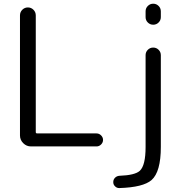

<svg xmlns="http://www.w3.org/2000/svg" viewBox="-20 -792 979 1009"><path d="M745.1 -702.1V-732.4Q745.1 -749 756.8 -760.7Q768.6 -772.5 785.2 -772.5Q801.8 -772.5 813.5 -760.7Q825.2 -749 825.2 -732.4V-702.1Q825.2 -685.5 813.5 -673.8Q801.8 -662.1 785.2 -662.1Q768.6 -662.1 756.8 -673.8Q745.1 -685.5 745.1 -702.1ZM745.1 -502Q745.1 -518.6 756.8 -530.3Q768.6 -542 785.2 -542Q801.8 -542 813.5 -530.3Q825.2 -518.6 825.2 -502V-19.5Q825.2 111.3 776.4 154.3Q732.4 192.4 607.4 196.3Q606.4 196.3 606.4 196.3Q593.8 196.3 585 187.5Q575.2 178.7 575.2 165Q575.2 151.4 584.5 142.1Q593.8 132.8 607.4 131.8Q689.5 128.9 714.8 105.5Q745.1 77.1 745.1 -19.5ZM168 -710.9V-97.7Q168 -90.8 175.8 -90.8H487.3Q501 -90.8 511.2 -80.6Q521.5 -70.3 521.5 -56.6Q521.5 -43 511.2 -32.7Q501 -22.5 487.3 -22.5H142.6Q119.1 -22.5 102.1 -39.6Q85 -56.6 85 -80.1V-710.9Q85 -728.5 97.2 -740.7Q109.4 -752.9 126.5 -752.9Q143.6 -752.9 155.8 -740.7Q168 -728.5 168 -710.9Z"/></svg>

Font: Gen Jyuu Gothic P Normal
Style: Regular
Weight: 300
Designer: [Source Han Sans]
Ryoko NISHIZUKA  (kana & ideographs); Paul D. Hunt (Latin, Greek & Cyrillic); Wenlong ZHANG  (bopomofo
Version: Version 1.002.20150607